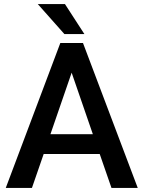

<svg xmlns="http://www.w3.org/2000/svg" viewBox="-20 -922 703 942"><path d="M526.9 0 469.2 -166.5H194.3L136.7 0H8.3L275.9 -710.9H387.2L655.8 0ZM227.5 -263.7H435.5L331.5 -565.4ZM298.8 -901.9 394 -754.9H295.9L165.5 -901.9Z"/></svg>

Font: Vazirmatn UI Medium
Style: Regular
Weight: 500
Designer: Saber Rastikerdar
Foundry: Saber Rastikerdar
Version: Version 33.003